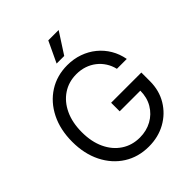

<svg xmlns="http://www.w3.org/2000/svg" viewBox="-257 -1089 1248 1248"><g transform="rotate(-45 367.0 -464.5)"><path d="M378.4 11.2Q281.7 11.2 207 -36.1Q132.3 -83.5 89.8 -168.2Q47.4 -252.9 47.4 -363.3Q47.4 -474.6 89.8 -559.3Q132.3 -644 206.8 -691.4Q281.2 -738.8 377 -738.8Q435.1 -738.8 485.6 -720.9Q536.1 -703.1 576.2 -670.4Q616.2 -637.7 642.8 -592.8Q669.4 -547.9 679.2 -493.7H588.4Q579.6 -530.3 560.5 -559.8Q541.5 -589.4 513.7 -611.1Q485.8 -632.8 451.4 -644.3Q417 -655.8 377.4 -655.8Q306.6 -655.8 252 -619.4Q197.3 -583 166.5 -517.3Q135.7 -451.7 135.7 -363.3Q135.7 -275.4 166.5 -210Q197.3 -144.5 252.2 -108.2Q307.1 -71.8 378.4 -71.8Q439.5 -71.8 488.8 -98.9Q538.1 -126 566.9 -174.6Q595.7 -223.1 595.7 -287.6L624 -285.6H405.8V-364.3H683.6V-285.2Q683.6 -199.2 643.3 -132.3Q603 -65.4 534.2 -27.1Q465.3 11.2 378.4 11.2ZM335.4 -794.9 403.8 -939.9H499L405.3 -794.9Z"/></g></svg>

Font: Inter 28pt
Style: Regular
Weight: 400
Designer: Rasmus Andersson
Foundry: rsms
Version: Version 4.001;git-66647c0bb